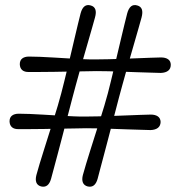

<svg xmlns="http://www.w3.org/2000/svg" viewBox="-20 -720 699 744"><path d="M261 -342.4Q255.5 -321 248.4 -294.1Q241.3 -267.2 233.6 -237.6Q225.8 -207.9 218 -177.8Q210.1 -147.7 202.7 -119.8Q195.2 -91.8 188.8 -67.8Q182.3 -43.8 177.8 -26.9Q167.7 9 139.4 2.5Q125.4 -1.2 120.9 -12.7Q116.5 -24.1 121 -41.6Q126 -60.2 133.3 -84.5Q140.7 -108.8 149.6 -137Q158.5 -165.2 167.9 -195.1Q177.3 -224.9 186.6 -254.1Q195.9 -283.3 203.8 -310Q211.8 -336.7 217.3 -358.3Q222.8 -379.6 229.3 -405.7Q235.8 -431.7 242.7 -460.6Q249.6 -489.5 256.5 -518.6Q263.4 -547.8 269.9 -575.6Q276.5 -603.4 282.2 -627.3Q287.9 -651.2 292.4 -668.5Q303.2 -707.3 331.4 -698.9Q345.1 -695.3 349.4 -683.6Q353.7 -672 348.1 -652.1Q343.3 -634.8 336.5 -610.9Q329.6 -587.1 321.7 -559.4Q313.7 -531.8 305.3 -502.5Q296.8 -473.3 288.8 -444.4Q280.7 -415.5 273.6 -389.5Q266.5 -363.5 261 -342.4ZM353.8 -489.8Q374.2 -489.8 400.3 -490.5Q426.4 -491.1 454.8 -492.1Q483.2 -493 510.9 -494.2Q538.6 -495.4 562.7 -496.2Q586.8 -496.9 603.8 -497.4Q621.3 -497.4 631.5 -490.3Q641.6 -483.1 641.8 -468.8Q641.6 -453.7 631.6 -445.9Q621.5 -438.1 603.3 -437.4Q586.3 -437.9 562.2 -438.6Q538.1 -439.3 510.3 -440.2Q482.5 -441.2 454.2 -442.2Q425.9 -443.3 399.8 -443.9Q373.7 -444.5 353.3 -444.5Q332.1 -444 305.1 -443.6Q278.1 -443.3 248.6 -442.7Q219 -442.1 189.8 -441.6Q160.6 -441.2 135.5 -441.1Q110.3 -441 92.3 -441Q75.3 -440.5 66.2 -448.3Q57.2 -456.1 56.7 -471Q56.7 -486 66 -493.3Q75.3 -500.6 91.8 -500.8Q109.8 -500.8 135 -499.8Q160.1 -498.8 189.1 -497Q218 -495.2 247.7 -493.5Q277.4 -491.8 304.8 -490.6Q332.1 -489.3 353.8 -489.8ZM313.6 -223.1Q292.4 -222.6 265.4 -222.2Q238.4 -221.9 208.9 -221.3Q179.3 -220.7 150.1 -220.2Q120.9 -219.8 95.8 -219.7Q70.6 -219.6 52.6 -219.6Q35.6 -219.1 26.5 -226.9Q17.5 -234.7 17 -249.6Q17 -264.6 26.3 -271.9Q35.6 -279.2 52.4 -279.4Q70.4 -279.4 95.6 -278.4Q120.7 -277.4 149.7 -275.6Q178.6 -273.8 208.3 -272.1Q238 -270.4 265.4 -269.2Q292.7 -267.9 314.1 -268.4Q334.5 -268.4 360.6 -269.1Q386.7 -269.7 415.1 -270.7Q443.5 -271.6 471.2 -272.8Q498.9 -274 523 -274.8Q547.1 -275.5 564.1 -276Q581.6 -276 591.8 -268.9Q601.9 -261.7 602.4 -247.4Q601.9 -232.3 591.9 -224.5Q581.8 -216.7 563.6 -216Q546.6 -216.5 522.5 -217.2Q498.4 -217.9 470.6 -218.8Q442.8 -219.8 414.5 -220.8Q386.2 -221.9 360.1 -222.5Q334 -223.1 313.6 -223.1ZM358.2 -26.9Q348.1 9 319.8 2.5Q305.8 -1.2 301.2 -12.7Q296.6 -24.1 301.1 -41.6Q306.1 -60.2 313.5 -84.5Q320.8 -108.8 329.7 -137Q338.6 -165.2 348.1 -195.1Q357.6 -224.9 366.9 -254.1Q376.2 -283.3 384.2 -310Q392.1 -336.7 397.9 -358.3Q403.4 -379.6 409.8 -405.7Q416.1 -431.7 423 -460.6Q429.9 -489.5 436.8 -518.6Q443.7 -547.8 450.3 -575.6Q456.8 -603.4 462.7 -627.3Q468.5 -651.2 473 -668.5Q483.8 -707.3 511.8 -698.9Q525.5 -695.3 529.7 -683.6Q533.8 -672 528.5 -652.1Q523.7 -634.8 516.9 -610.9Q510 -587.1 502.1 -559.4Q494.1 -531.8 485.7 -502.5Q477.2 -473.3 469.2 -444.4Q461.1 -415.5 453.9 -389.5Q446.6 -363.5 441.1 -342.4Q435.6 -321 428.5 -294.1Q421.4 -267.2 413.7 -237.6Q405.9 -207.9 398.1 -177.8Q390.2 -147.7 382.8 -119.8Q375.3 -91.8 369 -68Q362.7 -44.1 358.2 -26.9Z"/></svg>

Font: Fraunces SuperSoft
Style: Regular
Weight: 900
Version: Version 1.000;[b76b70a41]